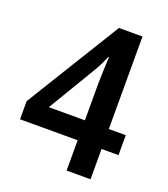

<svg xmlns="http://www.w3.org/2000/svg" viewBox="-132 -862 793 905"><g transform="rotate(20 264.5 -409.0)"><path d="M307 -51V-203H18V-294L309 -767H427V-303H512V-203H427V-51ZM126 -303H307V-481Q307 -501 308 -529.5Q309 -558 310 -583.5Q311 -609 312 -621H308Q291 -578 269 -542Z"/></g></svg>

Font: Noto Sans Tamil UI SemiCondensed SemiBold
Style: Regular
Weight: 600
Width: 4
Designer: Jelle Bosma - Monotype Design Team
Foundry: Monotype Imaging Inc.
Version: Version 2.004; ttfautohint (v1.8.4.7-5d5b)